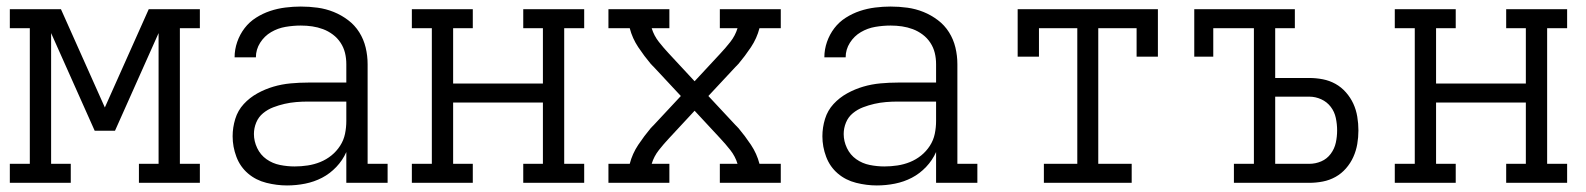

<svg xmlns="http://www.w3.org/2000/svg" viewBox="-20 -558 4840 586"><path d="M10 0V-58H71V-472H10V-530H166L300 -230L434 -530H590V-472H529V-58H590V0H404V-58H464V-457L331 -159H269L136 -457V-58H196V0Z M856 8Q825 8 793 0Q761 -8 737 -28.5Q713 -49 701.5 -79.5Q690 -110 690 -142Q690 -169 698 -195Q706 -221 724 -240.5Q742 -260 765.5 -273Q789 -286 814.5 -293.5Q840 -301 867 -303.5Q894 -306 920 -306H1037V-362Q1037 -380 1033 -396.5Q1029 -413 1019.5 -427.5Q1010 -442 996 -452.5Q982 -463 966 -469Q950 -475 933 -477.5Q916 -480 898 -480Q875 -480 851.5 -476Q828 -472 807.5 -460Q787 -448 774 -427.5Q761 -407 761 -383H696Q696 -407 704 -430Q712 -453 726.5 -472Q741 -491 761.5 -504Q782 -517 804.5 -524.5Q827 -532 851 -535Q875 -538 898 -538Q924 -538 949.5 -534.5Q975 -531 998.5 -521.5Q1022 -512 1042.5 -496.5Q1063 -481 1076.5 -459.5Q1090 -438 1096 -413Q1102 -388 1102 -362V-58H1163V0H1037V-94Q1026 -69 1006.5 -48.5Q987 -28 963 -15.5Q939 -3 911.5 2.5Q884 8 856 8ZM879 -50Q899 -50 919 -53Q939 -56 957.5 -63.5Q976 -71 991.5 -83.5Q1007 -96 1018 -113Q1029 -130 1033 -149.5Q1037 -169 1037 -189V-248H920Q902 -248 884 -246.5Q866 -245 848.5 -241Q831 -237 814 -230.5Q797 -224 783 -212.5Q769 -201 762 -184Q755 -167 755 -149Q755 -127 765 -106Q775 -85 793.5 -72Q812 -59 834.5 -54.5Q857 -50 879 -50Z M1237 0V-58H1298V-472H1237V-530H1423V-472H1363V-303H1637V-472H1577V-530H1763V-472H1702V-58H1763V0H1577V-58H1637V-245H1363V-58H1423V0Z M1837 0V-58H1902Q1910 -89 1928 -116Q1946 -143 1967 -168H1968Q1968 -168 1968 -168.5Q1968 -169 1968 -169Q1970 -171 1971.5 -172.5Q1973 -174 1975 -176L2058 -265L1975 -354Q1973 -356 1971.5 -357.5Q1970 -359 1968 -361Q1968 -361 1968 -361.5Q1968 -362 1968 -362H1967Q1946 -387 1928 -414Q1910 -441 1902 -472H1837V-530H2023V-472H1969Q1976 -449 1991 -430Q2006 -411 2022 -394L2100 -310L2178 -394Q2194 -411 2209 -430Q2224 -449 2231 -472H2177V-530H2363V-472H2298Q2290 -441 2272 -414Q2254 -387 2233 -362H2232Q2232 -362 2232 -361.5Q2232 -361 2232 -361Q2230 -359 2228.5 -357.5Q2227 -356 2225 -354L2142 -265L2225 -176Q2227 -174 2228.5 -172.5Q2230 -171 2232 -169Q2232 -169 2232 -168.5Q2232 -168 2232 -168H2233Q2254 -143 2272 -116Q2290 -89 2298 -58H2363V0H2177V-58H2231Q2224 -81 2209 -100Q2194 -119 2178 -136L2100 -220L2022 -136Q2006 -119 1991 -100Q1976 -81 1969 -58H2023V0Z M2656 8Q2625 8 2593 0Q2561 -8 2537 -28.5Q2513 -49 2501.5 -79.5Q2490 -110 2490 -142Q2490 -169 2498 -195Q2506 -221 2524 -240.5Q2542 -260 2565.5 -273Q2589 -286 2614.5 -293.5Q2640 -301 2667 -303.5Q2694 -306 2720 -306H2837V-362Q2837 -380 2833 -396.5Q2829 -413 2819.5 -427.5Q2810 -442 2796 -452.5Q2782 -463 2766 -469Q2750 -475 2733 -477.5Q2716 -480 2698 -480Q2675 -480 2651.5 -476Q2628 -472 2607.5 -460Q2587 -448 2574 -427.5Q2561 -407 2561 -383H2496Q2496 -407 2504 -430Q2512 -453 2526.5 -472Q2541 -491 2561.5 -504Q2582 -517 2604.5 -524.5Q2627 -532 2651 -535Q2675 -538 2698 -538Q2724 -538 2749.5 -534.5Q2775 -531 2798.5 -521.5Q2822 -512 2842.5 -496.5Q2863 -481 2876.5 -459.5Q2890 -438 2896 -413Q2902 -388 2902 -362V-58H2963V0H2837V-94Q2826 -69 2806.5 -48.5Q2787 -28 2763 -15.5Q2739 -3 2711.5 2.5Q2684 8 2656 8ZM2679 -50Q2699 -50 2719 -53Q2739 -56 2757.5 -63.5Q2776 -71 2791.5 -83.5Q2807 -96 2818 -113Q2829 -130 2833 -149.5Q2837 -169 2837 -189V-248H2720Q2702 -248 2684 -246.5Q2666 -245 2648.5 -241Q2631 -237 2614 -230.5Q2597 -224 2583 -212.5Q2569 -201 2562 -184Q2555 -167 2555 -149Q2555 -127 2565 -106Q2575 -85 2593.5 -72Q2612 -59 2634.5 -54.5Q2657 -50 2679 -50Z M3166 0V-58H3268V-472H3151V-385H3086V-530H3514V-385H3449V-472H3332V-58H3434V0Z M3746 0V-58H3807V-472H3683V-385H3625V-530H3932V-472H3872V-320H3976Q3997 -320 4017.5 -316Q4038 -312 4056 -302Q4074 -292 4088 -276Q4102 -260 4110.5 -241.5Q4119 -223 4122.5 -202Q4126 -181 4126 -160Q4126 -139 4122.5 -118.5Q4119 -98 4110.5 -79Q4102 -60 4088 -44Q4074 -28 4056 -18Q4038 -8 4017.5 -4Q3997 0 3976 0ZM3976 -58Q3995 -58 4012.5 -65.5Q4030 -73 4041.5 -88.5Q4053 -104 4057 -122.5Q4061 -141 4061 -160Q4061 -179 4057 -198Q4053 -217 4041.5 -232Q4030 -247 4012.5 -255Q3995 -263 3976 -263H3872V-58Z M4237 0V-58H4298V-472H4237V-530H4423V-472H4363V-303H4637V-472H4577V-530H4763V-472H4702V-58H4763V0H4577V-58H4637V-245H4363V-58H4423V0Z"/></svg>

Font: Iosevka Curly Slab LtEx
Style: Regular
Weight: 300
Width: 7
Monospace: yes
Designer: Belleve Invis
Foundry: Belleve Invis
Version: Version 11.1.0; ttfautohint (v1.8.3)